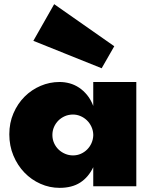

<svg xmlns="http://www.w3.org/2000/svg" viewBox="-20 -908 736 936"><path d="M244.1 -887.7 537.1 -682.6 475.6 -575.2 142.6 -709ZM434.6 -92.8Q411.1 -43.9 371.1 -18.1Q331.1 7.8 270.5 7.8Q221.7 7.8 177.2 -12Q132.8 -31.7 99.1 -66.7Q65.4 -101.6 45.4 -149.4Q25.4 -197.3 25.4 -253.4Q25.4 -309.1 45.7 -356Q65.9 -402.8 99.9 -436.8Q133.8 -470.7 178 -489.5Q222.2 -508.3 270.5 -508.3Q295.4 -508.3 319.6 -501.7Q343.8 -495.1 365.5 -480.7Q387.2 -466.3 405 -444.3Q422.9 -422.4 434.6 -391.6V-508.3H644.5V0H434.6ZM434.6 -253.9Q433.6 -273.4 425.3 -291Q417 -308.6 403.6 -321.5Q390.1 -334.5 372.6 -342Q355 -349.6 335.9 -349.6Q314.5 -349.6 296.1 -341.6Q277.8 -333.5 264.4 -320.1Q251 -306.6 243.2 -288.6Q235.4 -270.5 235.4 -250Q235.4 -228.5 243.7 -210.2Q252 -191.9 265.9 -178.7Q279.8 -165.5 297.9 -158Q315.9 -150.4 335.9 -150.4Q356.4 -150.4 374 -158.2Q391.6 -166 404.8 -179.2Q418 -192.4 425.8 -209.7Q433.6 -227.1 434.6 -246.1Z"/></svg>

Font: Paytone One
Style: Regular
Weight: 400
Designer: vernon adams
Foundry: vernon adams
Version: 1.000